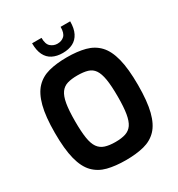

<svg xmlns="http://www.w3.org/2000/svg" viewBox="-215 -1073 1130 1218"><g transform="rotate(-30 349.5 -464.0)"><path d="M350 6Q274 6 217 -8.5Q160 -23 121.5 -62.5Q83 -102 64 -176Q45 -250 45 -369Q45 -488 64.5 -562.5Q84 -637 122 -677Q160 -717 217 -732Q274 -747 350 -747Q426 -747 483 -732Q540 -717 578 -677Q616 -637 635 -562.5Q654 -488 654 -369Q654 -250 635 -176Q616 -102 578 -62.5Q540 -23 483 -8.5Q426 6 350 6ZM350 -127Q395 -127 425 -137Q455 -147 472.5 -172.5Q490 -198 498 -245.5Q506 -293 506 -369Q506 -449 498 -497Q490 -545 472.5 -570.5Q455 -596 425 -605Q395 -614 350 -614Q307 -614 277 -605Q247 -596 228.5 -570.5Q210 -545 201.5 -497Q193 -449 193 -369Q193 -293 200.5 -245.5Q208 -198 226 -172.5Q244 -147 274.5 -137Q305 -127 350 -127ZM343 -783Q300 -783 268.5 -799Q237 -815 220.5 -848.5Q204 -882 204 -934H273Q273 -887 294.5 -869Q316 -851 343 -851Q374 -851 393.5 -869.5Q413 -888 413 -934H483Q483 -882 466 -848.5Q449 -815 418 -799Q387 -783 343 -783Z"/></g></svg>

Font: Exo Thin
Style: Bold
Weight: 700
Version: Version 2.000